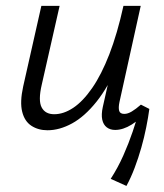

<svg xmlns="http://www.w3.org/2000/svg" viewBox="-20 -434 553 649"><path d="M140.5 6.3Q109.4 6.3 86.2 -8.8Q63.1 -23.8 55 -56.4Q46.8 -88.9 58.3 -141.5L119.8 -414.2H181.5L121.1 -147.6Q108.6 -94.1 120.8 -71Q132.9 -47.9 163.3 -47.9Q195.1 -47.9 227.7 -69.6Q260.4 -91.4 291.6 -136.5Q322.8 -181.5 349.7 -250.8Q376.5 -320.1 397.3 -414.2H439.5Q415 -300.5 380.7 -220.5Q346.4 -140.5 306.2 -90.2Q266 -40 223.7 -16.9Q181.4 6.3 140.5 6.3ZM407.4 194.5 354.2 170.5Q378.7 132.5 396.9 91.5Q415.1 50.4 428.6 10.6Q442.2 -29.1 450.8 -62.6L484.8 -65.8Q481 -37 474.2 -3.3Q467.5 30.5 457.6 65.3Q447.7 100.1 435.1 133.4Q422.5 166.6 407.4 194.5ZM369.4 5.2Q352.5 5.2 341 -3.5Q329.4 -12.3 325.6 -29.5Q321.9 -46.7 327.5 -72.5L404.4 -414.2H455.7L383.8 -89Q379.8 -70 382.8 -59.5Q385.7 -49 400.2 -49Q411.8 -49 425.4 -57.1Q439 -65.2 456.3 -80.3L484.8 -65.8Q454.4 -30.9 425.1 -12.9Q395.9 5.2 369.4 5.2Z"/></svg>

Font: Ysabeau
Style: Bold Italic
Weight: 700
Italic angle: -12°
Designer: Christian Thalmann (Catharsis Fonts)
Version: Version 2.002